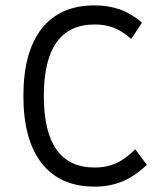

<svg xmlns="http://www.w3.org/2000/svg" viewBox="-20 -682 620 714"><path d="M332 12Q203 12 135 -75Q67 -162 67 -325Q67 -489 135 -575.5Q203 -662 332 -662Q383 -662 425.5 -647Q468 -632 508 -598L468 -537Q436 -566 403.5 -578.5Q371 -591 332 -591Q143 -591 143 -325Q143 -59 332 -59Q376 -59 411 -74.5Q446 -90 483 -127L526 -69Q481 -26 434.5 -7Q388 12 332 12Z"/></svg>

Font: Sometype Mono
Style: Regular
Weight: 400
Monospace: yes
Designer: Ryoichi Tsunekawa
Foundry: Dharma Type
Version: Version 1.000; ttfautohint (v1.8.3)